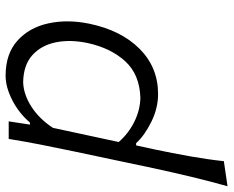

<svg xmlns="http://www.w3.org/2000/svg" viewBox="-90 -692 792 651"><g transform="rotate(90 305.5 -366.0)"><path d="M236.5 10.5Q162 10.5 117.5 -29.5Q73 -69.5 58.8 -134.2Q44.5 -199 60 -274Q82.5 -381.5 145.2 -444Q208 -506.5 298.5 -506.5Q346 -506.5 392.2 -483.8Q438.5 -461 465 -432H472.5L486 -494Q499 -556 509.5 -615Q520 -674 526 -729.5L611 -742Q594 -681.5 579.2 -620Q564.5 -558.5 550.5 -494L492.5 -219.5Q479.5 -157.5 469.5 -106.5Q459.5 -55.5 450.5 0H391L402 -72H395Q362.5 -34 318.5 -11.8Q274.5 10.5 236.5 10.5ZM258.5 -49Q300 -50.5 341.2 -77Q382.5 -103.5 413 -150L461 -373Q433 -405.5 393.2 -425.5Q353.5 -445.5 311 -446.5Q232 -444 187.2 -395Q142.5 -346 125.5 -268Q113 -209 123 -159.8Q133 -110.5 166.5 -80.2Q200 -50 258.5 -49Z"/></g></svg>

Font: Commissioner Flair Light
Style: Italic
Weight: 300
Italic angle: -12°
Designer: Kostas Bartsokas
Foundry: Kostas Bartsokas
Version: Version 1.000; ttfautohint (v1.8.3)